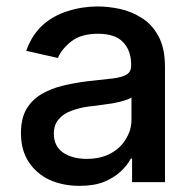

<svg xmlns="http://www.w3.org/2000/svg" viewBox="-20 -573 609 604"><path d="M230.5 11.7Q178.7 11.7 136.7 -6.8Q94.7 -26.4 70.3 -63.5Q45.9 -100.6 45.9 -154.3Q45.9 -200.2 63.5 -230.5Q81.1 -259.8 111.3 -277.3Q141.6 -294.9 178.7 -303.7Q215.8 -312.5 254.9 -317.4Q303.7 -323.2 335 -326.2Q365.2 -330.1 378.9 -338.9Q392.6 -347.7 392.6 -366.2Q392.6 -367.2 392.6 -369.1Q392.6 -415 366.2 -441.4Q340.8 -466.8 289.1 -466.8Q235.4 -466.8 205.1 -443.4Q173.8 -418.9 162.1 -390.6Q128.9 -398.4 62.5 -413.1Q80.1 -462.9 114.3 -494.1Q148.4 -524.4 193.4 -538.1Q238.3 -552.7 288.1 -552.7Q320.3 -552.7 357.4 -544.9Q393.6 -537.1 425.8 -516.6Q458 -497.1 478.5 -459Q499 -421.9 499 -362.3Q499 -241.2 499 0Q473.6 0 395.5 0Q395.5 -18.6 395.5 -74.2Q394.5 -74.2 391.6 -74.2Q380.9 -53.7 360.4 -34.2Q339.8 -14.6 307.6 -1Q275.4 11.7 230.5 11.7ZM252.9 -73.2Q296.9 -73.2 329.1 -90.8Q360.4 -108.4 376 -135.7Q393.6 -164.1 393.6 -196.3Q393.6 -219.7 393.6 -266.6Q387.7 -261.7 371.1 -256.8Q355.5 -252 335 -248Q313.5 -245.1 293.9 -242.2Q274.4 -239.3 261.7 -238.3Q230.5 -234.4 205.1 -224.6Q179.7 -215.8 165 -198.2Q149.4 -180.7 149.4 -152.3Q149.4 -113.3 178.7 -92.8Q208 -73.2 252.9 -73.2Z"/></svg>

Font: DeepSea
Style: Medium
Weight: 500
Designer: Stem
Version: Version 3.019;git-0a5106e0b